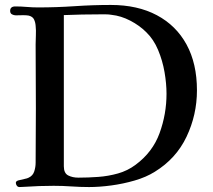

<svg xmlns="http://www.w3.org/2000/svg" viewBox="-20 -757 861 776"><path d="M653 -378Q653 -419 645 -465.5Q637 -512 619 -555Q601 -598 571 -627Q544 -654 506.5 -673.5Q469 -693 431 -697Q420 -699 408 -699Q396 -699 384 -699Q312 -699 238 -696V-85Q238 -57 255.5 -48Q273 -39 297 -39Q336 -39 377 -42Q418 -45 457 -56Q496 -67 528 -91Q597 -142 625 -219Q653 -296 653 -378ZM776 -392Q776 -293 734 -204.5Q692 -116 606 -63Q571 -41 524.5 -27.5Q478 -14 430 -7.5Q382 -1 340 -1Q305 -1 269 -3.5Q233 -6 197 -6Q168 -6 138.5 -5Q109 -4 80 -2Q75 -2 69.5 -1.5Q64 -1 59 -1Q52 -1 48 -6.5Q44 -12 44 -18Q44 -25 54.5 -28Q65 -31 78 -33.5Q91 -36 96 -39Q113 -47 118.5 -64.5Q124 -82 124 -99Q124 -154 124.5 -209Q125 -264 125 -319Q125 -384 124.5 -448.5Q124 -513 124 -577Q124 -596 125 -615Q126 -634 124 -653Q123 -667 117.5 -678.5Q112 -690 96 -694Q85 -696 70.5 -695.5Q56 -695 44 -695Q36 -695 28.5 -699Q21 -703 21 -713Q21 -731 42 -731Q65 -731 88 -729Q111 -727 134 -727Q208 -727 281.5 -732Q355 -737 428 -737Q536 -737 614 -695.5Q692 -654 734 -577Q776 -500 776 -392Z"/></svg>

Font: Kaisei Tokumin Medium
Style: Regular
Weight: 500
Designer: Font-Kai,
Foundry: KAZUO KANAI
Version: Version 5.003